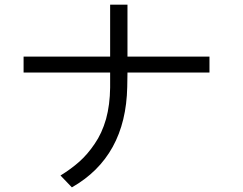

<svg xmlns="http://www.w3.org/2000/svg" viewBox="-20 -766 1040 823"><path d="M81.1 -455.1Q81.1 -471.7 81.1 -523.4Q173.8 -523.4 452.1 -523.4Q452.1 -579.1 452.1 -746.1Q470.7 -746.1 526.4 -746.1Q526.4 -690.4 526.4 -523.4Q614.3 -523.4 877.9 -523.4Q877.9 -505.9 877.9 -455.1Q790 -455.1 526.4 -455.1Q526.4 -439.5 525.4 -393.6Q519.5 -94.7 288.1 37.1Q271.5 20.5 239.3 -13.7Q285.2 -42 320.3 -73.2Q355.5 -104.5 385.7 -149.4Q417 -194.3 434.6 -255.9Q451.2 -316.4 452.1 -390.6Q452.1 -412.1 452.1 -455.1Q359.4 -455.1 81.1 -455.1Z"/></svg>

Font: Gothic A1
Style: Regular
Weight: 400
Designer: HanYang I&C Co.,Ltd.
Version: Version 2.50